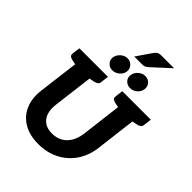

<svg xmlns="http://www.w3.org/2000/svg" viewBox="-306 -1288 1457 1457"><g transform="rotate(45 422.0 -560.0)"><path d="M370 8Q277 8 212.5 -30Q148 -68 118.5 -136Q89 -204 100 -294L154 -727H308L254 -295Q248 -242 261.5 -203.5Q275 -165 306.5 -143.5Q338 -122 387 -122Q436 -122 472.5 -143Q509 -164 531.5 -202.5Q554 -241 561 -294L614 -727H768L715 -294Q703 -202 656.5 -134.5Q610 -67 536.5 -29.5Q463 8 370 8ZM176 -727 148 -617 99 -627Q84 -631 76 -638.5Q68 -646 69 -662L78 -727ZM384 -727 376 -662Q374 -646 364 -638.5Q354 -631 337 -627L285 -617L286 -727ZM636 -727 609 -617 560 -627Q544 -631 536 -638.5Q528 -646 530 -662L538 -727ZM844 -727 836 -662Q834 -646 824 -638.5Q814 -631 797 -627L746 -617V-727ZM457 -857Q453 -827 427.5 -806Q402 -785 371 -785Q342 -785 322 -806.5Q302 -828 306 -857Q310 -887 335 -909.5Q360 -932 389 -932Q420 -932 440.5 -910Q461 -888 457 -857ZM647 -858Q643 -827 618.5 -806Q594 -785 562 -785Q532 -785 512 -806Q492 -827 496 -858Q500 -888 525 -910Q550 -932 580 -932Q612 -932 631.5 -910Q651 -888 647 -858ZM556 -1128H693L549 -996Q537 -986 527 -981.5Q517 -977 500 -977H416L500 -1099Q510 -1113 521.5 -1120.5Q533 -1128 556 -1128Z"/></g></svg>

Font: Aleo ExtraBold
Style: Italic
Weight: 800
Italic angle: -7°
Designer: Alessio Laiso
Foundry: Alessio Laiso
Version: Version 2.001;gftools[0.9.29]